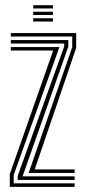

<svg xmlns="http://www.w3.org/2000/svg" viewBox="-20 -729 335 749"><path d="M91.8 -54.5 261.8 -545V-586.5H22.2V-600H277.2V-542L115.5 -68.2H271.2V-54.5ZM49 -27.2V-42.5L230.5 -548V-559.2H22.2V-572.8H246.5V-547.2L68 -41H271.2V-27.2ZM18.2 0V-50L187.5 -532H22.2V-545.5H211.8L33.5 -46.5V-13.8H271.2V0ZM109.5 -696V-708.8H186.5V-696ZM109.5 -670.5V-683.2H186.5V-670.5ZM109.5 -645V-657.8H186.5V-645Z"/></svg>

Font: Big Shoulders Inline Display Medium
Style: Regular
Weight: 500
Designer: Patric King
Foundry: XO Type Co
Version: Version 1.000